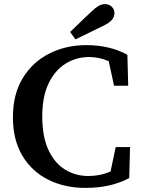

<svg xmlns="http://www.w3.org/2000/svg" viewBox="-20 -900 691 936"><path d="M396 16Q295 16 215 -24Q135 -64 89 -141Q43 -218 43 -328Q43 -441 91 -519.5Q139 -598 220.5 -639Q302 -680 400 -680Q516 -680 601 -633L605 -482H536L510 -602Q462 -622 415 -622Q352 -622 300 -590Q248 -558 217 -493.5Q186 -429 186 -332Q186 -235 215.5 -170.5Q245 -106 296 -74Q347 -42 411 -42Q469 -42 519 -64L544 -183H614L610 -32Q570 -10 516.5 3Q463 16 396 16ZM322 -744Q348 -770 373.5 -794Q399 -818 424 -842Q445 -862 460.5 -871Q476 -880 492 -880Q512 -880 525 -867Q538 -854 538 -836Q538 -820 527 -805Q516 -790 485 -775Q417 -741 348 -708Z"/></svg>

Font: Source Serif 4 SmText Semibold
Style: Regular
Weight: 600
Designer: Frank Grießhammer
Foundry: Adobe
Version: Version 4.005;hotconv 1.1.0;makeotfexe 2.6.0